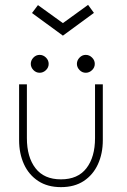

<svg xmlns="http://www.w3.org/2000/svg" viewBox="-20 -757 521 789"><path d="M90.5 -189.5Q90.5 -111.5 125.8 -65.8Q161 -20 230.5 -20Q300 -20 335.2 -65.8Q370.5 -111.5 370.5 -189.5V-410.5H402.5V-181Q402.5 -126 382.5 -82.2Q362.5 -38.5 324.2 -13.2Q286 12 230.5 12Q175.5 12 137 -13.2Q98.5 -38.5 78.5 -82.2Q58.5 -126 58.5 -181V-410.5H90.5ZM143 -531.5Q157.5 -531.5 168.8 -520.5Q180 -509.5 180 -494.5Q180 -479.5 168.8 -468.8Q157.5 -458 143 -458Q128 -458 117.2 -469.2Q106.5 -480.5 106.5 -494.5Q106.5 -509 117.2 -520.2Q128 -531.5 143 -531.5ZM332.5 -531.5Q347 -531.5 358.2 -520.5Q369.5 -509.5 369.5 -494.5Q369.5 -479.5 358.2 -468.8Q347 -458 332.5 -458Q317.5 -458 306.8 -469.2Q296 -480.5 296 -494.5Q296 -509 306.8 -520.2Q317.5 -531.5 332.5 -531.5ZM111.5 -703.5 136 -736 238.5 -662 342 -737 366 -704 238.5 -610.5Z"/></svg>

Font: League Spartan Extralight
Style: Regular
Weight: 200
Foundry: The League of Moveable Type
Version: Version 2.300; ttfautohint (v1.8.3)